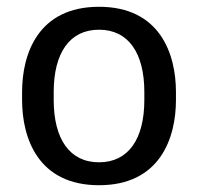

<svg xmlns="http://www.w3.org/2000/svg" viewBox="-20 -536 590 572"><path d="M45.8 -238.3C45.8 -123.3 94.2 15.8 275 15.8C455.8 15.8 504.2 -123.3 504.2 -238.3V-261.7C504.2 -376.7 455.8 -515.8 275 -515.8C94.2 -515.8 45.8 -376.7 45.8 -261.7ZM275 -52.5C187.5 -52.5 140 -121.7 140 -238.3V-261.7C140 -378.3 187.5 -447.5 275 -447.5C362.5 -447.5 410 -378.3 410 -261.7V-238.3C410 -121.7 362.5 -52.5 275 -52.5Z"/></svg>

Font: Boon Medium
Style: Regular
Weight: 500
Designer: Sungsit Sawaiwan
Foundry: FontUni
Version: Version 2.0